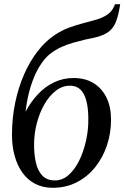

<svg xmlns="http://www.w3.org/2000/svg" viewBox="-20 -882 592 913"><path d="M551.5 -862 548 -841Q540.5 -799 528.2 -771.5Q516 -744 492 -727.8Q468 -711.5 425 -702Q415.5 -700 404.5 -697.8Q393.5 -695.5 382 -693Q356 -686.5 327.8 -678.8Q299.5 -671 271.5 -658.2Q243.5 -645.5 216.5 -624.5Q190 -603 166.5 -564Q143 -525 126 -470.8Q109 -416.5 101.5 -350.5Q125.5 -396.5 159.5 -433Q193.5 -469.5 236.5 -490.2Q279.5 -511 330 -511Q385 -511 424.8 -486.8Q464.5 -462.5 486.2 -418.2Q508 -374 508 -313Q508 -248 488.2 -189.8Q468.5 -131.5 432 -86.2Q395.5 -41 344.5 -15Q293.5 11 230.5 11Q183.5 11 147.5 -7.8Q111.5 -26.5 87 -60.5Q62.5 -94.5 49.8 -140.2Q37 -186 37 -240.5Q37 -320.5 52.2 -393.5Q67.5 -466.5 94.5 -528Q121.5 -589.5 158 -637Q194.5 -684.5 237.5 -713.5Q272.5 -737.5 308 -750.5Q343.5 -763.5 377 -772Q410.5 -780.5 439.2 -789Q468 -797.5 489.8 -812Q511.5 -826.5 523 -852.5L527 -862ZM313 -474.5Q276.5 -474.5 245.5 -450.5Q214.5 -426.5 191.2 -386Q168 -345.5 155 -295.8Q142 -246 142 -194Q142 -146 151 -107.5Q160 -69 181.8 -46.5Q203.5 -24 241 -24Q277 -24 306.2 -49.8Q335.5 -75.5 356.5 -118.2Q377.5 -161 389 -212.5Q400.5 -264 400 -314.5Q400 -394.5 378.5 -434.5Q357 -474.5 313 -474.5Z"/></svg>

Font: Merriweather 96pt
Style: Italic
Weight: 400
Italic angle: -7.8°
Version: Version 2.101